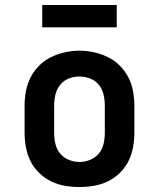

<svg xmlns="http://www.w3.org/2000/svg" viewBox="-20 -745 640 773"><path d="M300 8Q271 8 241.5 3Q212 -2 185.5 -15Q159 -28 137.5 -49Q116 -70 103 -96Q90 -122 84.5 -151.5Q79 -181 79 -210V-320Q79 -349 84.5 -378.5Q90 -408 103.5 -434Q117 -460 138 -481Q159 -502 185.5 -515Q212 -528 241.5 -534.5Q271 -541 300 -541Q329 -541 358.5 -534.5Q388 -528 414.5 -515Q441 -502 462 -481Q483 -460 496.5 -434Q510 -408 515.5 -378.5Q521 -349 521 -320V-210Q521 -181 515.5 -151.5Q510 -122 497 -96Q484 -70 462.5 -49Q441 -28 414.5 -15Q388 -2 358.5 3Q329 8 300 8ZM300 -93Q322 -93 343 -101.5Q364 -110 378 -127Q392 -144 397 -166Q402 -188 402 -210V-320Q402 -342 397 -364Q392 -386 378 -403.5Q364 -421 342.5 -429Q321 -437 299 -437Q277 -437 256 -428.5Q235 -420 221.5 -402.5Q208 -385 203 -363.5Q198 -342 198 -320V-210Q198 -188 203 -166Q208 -144 222 -127Q236 -110 257 -101.5Q278 -93 300 -93ZM150 -635V-725H450V-635Z"/></svg>

Font: Iosevka Curly Slab Extended
Style: Bold
Weight: 700
Width: 7
Monospace: yes
Designer: Belleve Invis
Foundry: Belleve Invis
Version: Version 11.1.0; ttfautohint (v1.8.3)